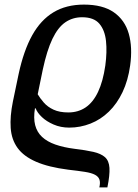

<svg xmlns="http://www.w3.org/2000/svg" viewBox="-20 -567 598 835"><path d="M345 -547Q427 -547 475 -513.5Q523 -480 540 -420.5Q557 -361 546 -282Q537 -217 513 -166.5Q489 -116 453.5 -81.5Q418 -47 373.5 -29.5Q329 -12 281 -12Q244 -12 213 -25.5Q182 -39 162 -58Q142 -77 135 -96H132Q125 -53 133 -22.5Q141 8 163 28.5Q185 49 220.5 61.5Q256 74 303 80Q353 86 386 93.5Q419 101 436.5 116.5Q454 132 456 163Q458 194 447 248H412Q417 227 412.5 214Q408 201 393 193Q378 185 349.5 180.5Q321 176 277 171Q191 160 137 136.5Q83 113 56.5 76.5Q30 40 26.5 -10.5Q23 -61 36 -125L61 -245Q83 -347 120 -413.5Q157 -480 212.5 -513.5Q268 -547 345 -547ZM337 -492Q296 -492 264 -470Q232 -448 208 -398Q184 -348 166 -264L144 -157Q154 -140 170.5 -121Q187 -102 213 -90Q239 -78 277 -78Q320 -78 352.5 -100Q385 -122 406.5 -167.5Q428 -213 438 -282Q446 -341 441 -388.5Q436 -436 412 -464Q388 -492 337 -492Z"/></svg>

Font: ET Text
Style: Italic
Weight: 470
Italic angle: -12°
Designer: Monotype Design Team
Foundry: Monotype Imaging Inc.
Version: Version 2.009